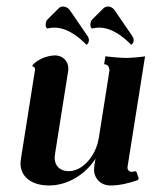

<svg xmlns="http://www.w3.org/2000/svg" viewBox="-20 -566 467 591"><path d="M384.3 -428C388.9 -431.6 391.4 -436.8 391.4 -442.6C391.4 -447.3 389.6 -451.4 387 -455.3L333 -534.2C325.7 -544.7 316.9 -545.9 312.7 -545.9C306.6 -545.9 301.5 -543.5 297.1 -539.1L263.7 -505.9C259.3 -501.5 258.3 -495.6 258.3 -489C258.3 -484.9 259.5 -481.2 262.7 -478.3C270 -479.7 276.4 -481 283.7 -481C324 -481 356.9 -455.1 384.3 -428ZM246.6 -428C251.2 -431.6 253.7 -436.8 253.7 -442.6C253.7 -447.3 252 -451.4 249.3 -455.3L195.3 -534.2C188 -544.7 177.2 -545.9 173.1 -545.9C167 -545.9 163.8 -543.5 159.4 -539.1L126 -505.9C121.6 -501.5 120.6 -495.6 120.6 -489C120.6 -484.9 121.8 -481.2 125 -478.3C132.3 -479.7 138.7 -481 146 -481C186.3 -481 219.2 -455.1 246.6 -428ZM43.2 -63C43.2 -21.7 76.9 4.9 131.1 4.9C188.2 4.9 242.7 -28.8 273.9 -77.4C270.3 -57.4 269.5 -51 269.5 -44.4C269.5 -16.4 290.3 4.9 319.6 4.9C347.2 4.9 375.7 -1.5 404.5 -11.7L407 -16.6L400.1 -36.9L395.5 -39.3C390.9 -37.6 388.7 -37.1 385.7 -37.1C377.9 -37.1 372.3 -42.7 372.3 -50.3C372.3 -51.3 373.3 -56.9 374.5 -64.7L426.5 -392.6C414.6 -390.4 381.6 -387.7 370.1 -387.7C351.1 -387.7 320.8 -390.6 304.4 -392.6L300.5 -368.2C311.3 -368.2 316.9 -360.8 316.9 -348.6L284.2 -141.6C275.1 -85 233.6 -39.1 191.7 -39.1C164.8 -39.1 148.2 -55.2 148.2 -80.6C148.2 -83.7 149.2 -89.8 150.1 -96.7L189.7 -346.7C190.2 -349.4 190.4 -352.1 190.4 -354.7C190.4 -378.2 173.3 -395.5 148.7 -395.5C125 -394.5 98.1 -384.8 80.6 -366.2L79.6 -361.3C85.4 -361.3 87.9 -357.9 87.9 -351.6L45.2 -82C43.9 -74.5 43.2 -67.1 43.2 -63Z"/></svg>

Font: RisaltypS01
Style: Medium
Weight: 500
Italic angle: -9°
Designer: gluk
Foundry: gluk
Version: Version 0.24